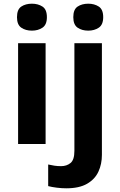

<svg xmlns="http://www.w3.org/2000/svg" viewBox="-20 -780 650 1040"><path d="M227 -546V0H78V-546ZM153 -760Q186 -760 210 -744.5Q234 -729 234 -686.8Q234 -646 210 -630Q186 -614 153 -614Q118.7 -614 95.4 -630Q72 -646 72 -686.8Q72 -729 95.4 -744.5Q118.7 -760 153 -760ZM339 240Q314 240 286.5 236.5Q259 233 241 228V111Q259 115 275 117.5Q291 120 311 120Q341 120 362 103Q383 86 383 37V-546H532V59Q532 109 513 150Q494 191 451.5 215.5Q409 240 339 240ZM377 -687Q377 -729 400.5 -744.5Q424 -760 458 -760Q491 -760 515 -744.5Q539 -729 539 -687Q539 -646 515 -630Q491 -614 458 -614Q424 -614 400.5 -630Q377 -646 377 -687Z"/></svg>

Font: Noto Sans Balinese
Style: Regular
Weight: 400
Designer: Aditya Bayu, David Williams
Foundry: David Williams
Version: Version 2.003